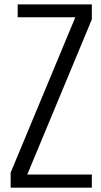

<svg xmlns="http://www.w3.org/2000/svg" viewBox="-20 -860 463 880"><path d="M400.9 0H28.8V-68.8L325.2 -780.8H61V-839.8H400.9V-771L105 -60.1H400.9Z"/></svg>

Font: VL Oswald
Style: Light
Weight: 300
Designer: vernon adams
Foundry: vernon adams
Version: Version ; ttfautohint (v0.92.18-e454-dirty) -l 8 -r 50 -G 20